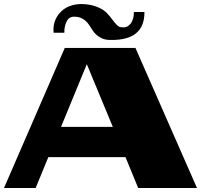

<svg xmlns="http://www.w3.org/2000/svg" viewBox="-22 -940 1019 960"><path d="M385.7 -919.9Q429.7 -918.9 461.9 -906.2Q494.1 -893.6 510.7 -876.5Q527.3 -859.4 539.6 -842.3Q551.8 -825.2 563.5 -814Q575.2 -802.7 587.9 -803.7Q612.3 -799.8 629.9 -820.3Q647.5 -840.8 647.5 -879.9H700.2Q701.2 -738.3 533.2 -740.2Q502 -739.3 480 -752Q458 -764.6 445.3 -782.2L421.9 -817.4Q410.2 -835 391.1 -846.2Q372.1 -857.4 345.7 -856.4Q321.3 -855.5 310.1 -830.6Q298.8 -805.7 299.8 -776.4H246.1Q240.2 -835 278.3 -877Q316.4 -918.9 385.7 -919.9ZM156.2 0H-2L301.8 -700.2H655.3L962.9 0H668.9L605.5 -154.3H219.7ZM283.2 -305.7H542L412.1 -619.1Z"/></svg>

Font: Polsku
Style: Regular
Weight: 400
Designer: Sebastien Sanfilippo
Version: Version 1.1